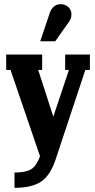

<svg xmlns="http://www.w3.org/2000/svg" viewBox="-20 -755 460 925"><path d="M246.1 -556.2H173.8L219.2 -690.9Q226.1 -711.9 239.7 -723.4Q253.4 -734.9 272 -734.9Q293.9 -734.9 309.1 -721.2Q324.2 -707.5 324.2 -686Q324.2 -667 313 -650.9ZM293.9 -418V-492.2H413.1V-418H391.1L248 13.2Q222.7 89.4 178.5 119.6Q134.3 149.9 49.8 149.9V76.2Q104.5 76.2 130.1 60.3Q155.8 44.4 172.9 -2L30.8 -418H9.8V-492.2H183.1V-418H164.1L236.8 -192.9L312 -418Z"/></svg>

Font: Margherita Black
Style: Regular
Weight: 900
Designer: James Puckett
Foundry: Dunwich Type Founders
Version: Version 1.008;hotconv 1.0.109;makeotfexe 2.5.65596